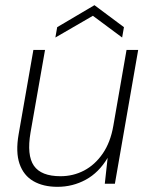

<svg xmlns="http://www.w3.org/2000/svg" viewBox="-20 -710 581 742"><path d="M202 12Q147 12 109 -10Q71 -32 55.5 -77Q40 -122 52 -191L109 -517H154L98 -198Q83 -110 111 -69.5Q139 -29 214 -29Q263 -29 305 -51Q347 -73 377 -116.5Q407 -160 418 -224L469 -517H514L424 0H385L396 -100Q362 -43 311.5 -15.5Q261 12 202 12ZM194 -565 201 -605 345 -690 459 -605 452 -565 339 -649Z"/></svg>

Font: DM Sans 11pt ExtraLight
Style: Italic
Weight: 250
Italic angle: -10°
Version: Version 4.004;gftools[0.9.30]